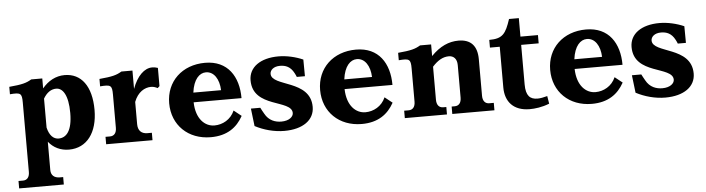

<svg xmlns="http://www.w3.org/2000/svg" viewBox="-51 -872 5022 1366"><g transform="rotate(-5 2459.5 -189.5)"><path d="M269 148V-54C304 -10 354 15 415 15C542 15 620 -88 620 -251C620 -421 547 -516 429 -516C366 -516 311 -486 269 -435V-506H190C154 -484 122 -475 30 -467V-414C106 -420 116 -415 116 -348V148C116 185 99 206 69 206H37V259H356V206H332C292 206 269 185 269 148ZM269 -155V-362C293 -403 324 -425 361 -425C407 -425 446 -373 446 -244C446 -115 402 -70 348 -70C310 -70 282 -100 269 -155Z M913 -123V-282C939 -350 988 -379 1035 -379C1050 -379 1066 -374 1081 -366L1095 -379V-509C1081 -514 1068 -516 1054 -516C999 -516 946 -466 913 -375V-506H834C798 -484 766 -475 674 -467V-414C750 -420 760 -415 760 -348V-111C760 -74 743 -53 713 -53H681V0H1012V-53H980C937 -53 913 -78 913 -123Z M1153 -251C1153 -95 1266 15 1428 15C1544 15 1615 -37 1659 -117L1605 -160C1578 -97 1518 -66 1461 -66C1393 -66 1330 -123 1327 -243H1669C1669 -397 1594 -516 1432 -516C1268 -516 1153 -407 1153 -251ZM1331 -312C1343 -406 1386 -448 1432 -448C1489 -448 1526 -392 1529 -312Z M1890 -397C1890 -423 1915 -448 1961 -448C2001 -448 2036 -435 2061 -387C2066 -379 2070 -368 2074 -359H2132L2131 -478C2079 -501 2015 -516 1956 -516C1827 -516 1744 -457 1744 -363C1744 -163 2023 -204 2023 -106C2023 -80 1994 -52 1937 -52C1895 -52 1848 -67 1820 -119C1811 -134 1804 -148 1796 -163H1729L1744 -37C1805 -5 1879 16 1953 16C2085 16 2168 -43 2168 -137C2168 -333 1890 -303 1890 -397Z M2231 -251C2231 -95 2344 15 2506 15C2622 15 2693 -37 2737 -117L2683 -160C2656 -97 2596 -66 2539 -66C2471 -66 2408 -123 2405 -243H2747C2747 -397 2672 -516 2510 -516C2346 -516 2231 -407 2231 -251ZM2409 -312C2421 -406 2464 -448 2510 -448C2567 -448 2604 -392 2607 -312Z M3046 -111V-347C3085 -390 3122 -411 3164 -411C3198 -411 3222 -388 3222 -343V-111C3222 -74 3205 -53 3175 -53H3153V0H3454V-53H3422C3392 -53 3375 -74 3375 -111V-371C3375 -466 3331 -516 3242 -516C3173 -516 3109 -488 3046 -423V-506H2967C2931 -484 2899 -475 2807 -467V-414C2883 -420 2893 -415 2893 -348V-111C2893 -74 2876 -53 2846 -53H2814V0H3115V-53H3093C3063 -53 3046 -74 3046 -111Z M3461 -502V-447H3531V-156C3531 -54 3590 14 3705 14C3742 14 3794 8 3846 -13L3837 -68C3813 -61 3786 -56 3767 -56C3714 -56 3684 -83 3684 -164V-447H3809V-506H3684V-638H3614C3580 -535 3557 -502 3461 -502Z M3874 -251C3874 -95 3987 15 4149 15C4265 15 4336 -37 4380 -117L4326 -160C4299 -97 4239 -66 4182 -66C4114 -66 4051 -123 4048 -243H4390C4390 -397 4315 -516 4153 -516C3989 -516 3874 -407 3874 -251ZM4052 -312C4064 -406 4107 -448 4153 -448C4210 -448 4247 -392 4250 -312Z M4611 -397C4611 -423 4636 -448 4682 -448C4722 -448 4757 -435 4782 -387C4787 -379 4791 -368 4795 -359H4853L4852 -478C4800 -501 4736 -516 4677 -516C4548 -516 4465 -457 4465 -363C4465 -163 4744 -204 4744 -106C4744 -80 4715 -52 4658 -52C4616 -52 4569 -67 4541 -119C4532 -134 4525 -148 4517 -163H4450L4465 -37C4526 -5 4600 16 4674 16C4806 16 4889 -43 4889 -137C4889 -333 4611 -303 4611 -397Z"/></g></svg>

Font: LT Superior Serif ExtraBold
Style: Regular
Weight: 800
Designer: Daniel Lyons
Foundry: LyonsType
Version: Version 2.120;FEAKit 1.0